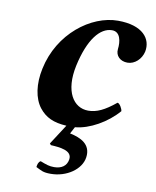

<svg xmlns="http://www.w3.org/2000/svg" viewBox="-76 -504 629 774"><g transform="rotate(10 238.0 -116.5)"><path d="M165 97C201 99 254 103 248 141C244 168 223 182 193 182C173 182 162 178 136 168C127 172 124 184 123 194C146 205 152 211 184 211C249 211 307 171 314 121C322 66 277 46 233 37L248 9C307 4 377 -36 421 -87C421 -96 409 -118 400 -118C355 -81 323 -66 289 -66C228 -66 187 -128 210 -236C234 -347 279 -402 328 -402C362 -402 368 -363 364 -331C361 -304 381 -284 411 -284C441 -284 467 -309 474 -340C485 -394 446 -444 345 -444C235 -444 109 -349 78 -201C64 -136 73 -78 101 -42C127 -9 160 6 213 9L160 91Z"/></g></svg>

Font: Libertinus Serif
Style: Bold Italic
Weight: 700
Italic angle: -12°
Designer: Philipp H. Poll, Khaled Hosny
Foundry: Caleb Maclennan
Version: Version 7.050;RELEASE